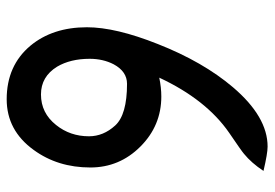

<svg xmlns="http://www.w3.org/2000/svg" viewBox="-140 -614 801 560"><g transform="rotate(90 260.0 -334.5)"><path d="M60 -188Q60 -272 109 -395Q161 -527 235 -614Q321 -715 408 -715Q428 -715 479 -703Q456 -668 429 -646Q421 -639 368 -603Q271 -536 207 -399Q236 -405 262 -405Q347 -405 408 -344Q469 -283 469 -198Q469 -103 418 -33Q361 46 270 46Q172 46 114 -23Q60 -88 60 -188ZM225 -305Q189 -305 168 -266Q152 -235 152 -196Q152 -140 175 -101Q204 -54 256 -54Q310 -54 345 -98Q378 -139 378 -194Q378 -236 346.5 -270.5Q315 -305 225 -305Z"/></g></svg>

Font: Wortlaut AH
Style: SemiBold
Weight: 600
Designer: Andreas Höfeld
Foundry: Fontgrube AH
Version: Version 2.59